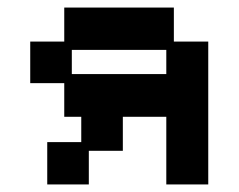

<svg xmlns="http://www.w3.org/2000/svg" viewBox="-20 -476 632 508"><path d="M105 12V-100H195V-167H150V-256H60V-366H150V-456H440V-366H531V12H420V-167H305V-77H215V12ZM170 -280H420V-344H170Z"/></svg>

Font: Pixelify Sans Medium
Style: Regular
Weight: 500
Designer: Stefie Justprince
Foundry: Typecalism Foundryline
Version: Version 1.000;February 13, 2025;FontCreator 15.0.0.3015 64-b